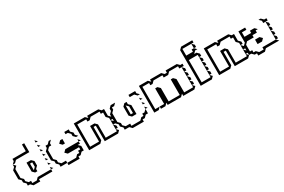

<svg xmlns="http://www.w3.org/2000/svg" viewBox="119 -2040 4969 3360"><g transform="rotate(-30 2603.5 -360.0)"><path d="M585 -585V-630L630 -585ZM585 -495V-540L630 -495ZM45 -450 90 -495V-540H360V-675H405V-495H135L90 -450ZM585 -405V-450L630 -405ZM90 0V-45L45 -90V-135L0 -180V-360L45 -405V-450L90 -405L45 -360V-180L90 -135V-90L135 -45H180V0H270L315 -45H585V0H315V45H180L135 0ZM315 -180 360 -225V-315H315ZM585 -315V-360L630 -315ZM585 -225V-270L630 -225ZM585 -135V-180L630 -135ZM585 -45V-90L630 -45ZM270 -180V-360H360L405 -315V-225L360 -180V-135H315Z M1111 -450V-495H1201V-450L1246 -405V-360L1291 -315H1246L1201 -360V-405L1156 -450ZM751 0V-45L706 -90V-135L661 -180V-360L706 -405V-450H751L796 -495H841L796 -450V-405H751L706 -360V-180L751 -135V-90L796 -45H886V0ZM976 -315 931 -360 976 -405H1021V-315ZM1246 -225V-270L1291 -225ZM886 45V0H1066L1111 -45H1156V-90H1201V-135H976L931 -180L976 -225H1246V-180H1201L1246 -135V-45H1201L1156 0H1111V45Z M1914 -180V-270L1959 -225V-180ZM1914 -90V-180L1959 -135V-90ZM1329 0V-540H1554L1599 -495V-540H1824L1869 -495H1914V-360L1959 -315V-270H1914V-315L1869 -360V-450H1824V-495H1644L1599 -450H1554V-495H1374V-45H1554V-360H1644L1689 -315V-45H1914V-90L1959 -45L1914 0H1644V-315H1599V-45L1554 0Z M2408 -450V-495H2543V-450L2588 -405H2543L2498 -450ZM2543 -315V-360L2588 -315ZM2318 -180V-315L2273 -360V-180ZM2048 0V-45L2003 -90V-135L1958 -180V-360L2003 -405V-450L2048 -495H2138L2093 -450H2048V-405L2003 -360V-180L2048 -135V-90L2093 -45H2183V0H2363L2408 -45H2453V-90H2498L2543 -135V-45H2498L2453 0H2408V45H2183L2138 0ZM2543 -225V-270L2588 -225ZM2543 -135V-180L2588 -135ZM2228 -180V-360L2273 -405H2318V-360L2363 -315V-135H2273Z M2645 0V-540H2825L2870 -495V-540H3095L3140 -495H3185V-540H3410L3455 -495H3500V-450H3410V-495H3230L3185 -450H3095V-495H2915L2870 -450H2825V-495H2690V-45H2780L2735 0ZM3455 -360V-450L3500 -405V-360ZM3455 -270V-360L3500 -315V-270ZM3455 -180V-270L3500 -225V-180ZM3455 -90V-180L3500 -135V-90ZM2780 0V-45H2870V-360H2915L2960 -315V-45H3185V-360H3230L3275 -315V-45H3455V-90L3500 -45L3455 0H3230V-45L3185 0H2915V-45L2870 0Z M3808 -630V-720L3853 -675V-630ZM3808 -360V-450L3853 -405V-360ZM3808 -270V-360L3853 -315V-270ZM3808 -180V-270L3853 -225V-180ZM3808 -90V-180L3853 -135V-90ZM3583 0V-720L3628 -765H3853V-720H3628V-585H3763V-630H3808L3853 -585H3808L3763 -540H3808L3853 -495V-450H3808V-495H3628V-45H3808V-90L3853 -45L3808 0Z M4541 -180V-270L4586 -225V-180ZM4541 -90V-180L4586 -135V-90ZM3956 0V-540H4181L4226 -495V-540H4451L4496 -495H4541V-360L4586 -315V-270H4541V-315L4496 -360V-450H4451V-495H4271L4226 -450H4181V-495H4001V-45H4181V-360H4271L4316 -315V-45H4541V-90L4586 -45L4541 0H4271V-315H4226V-45L4181 0Z M5080 -405V-450L5035 -495H5080L5125 -450H5170V-405ZM5125 -315V-405L5170 -360V-315ZM5125 -225V-315L5170 -270V-225ZM5125 -135V-225L5170 -180V-135ZM5125 -45V-135L5170 -90V-45ZM4585 -45V-225L4630 -270V-495H4765V-450H4675V-360H4810V-405H4900L4945 -360H4900V-315H4810V-270H4675L4630 -225V-90H4675V-45H4720L4765 0H4855V-45H5125L5170 0H4900L4855 45H4720V0H4675L4630 -45ZM4810 -135V-225H4900L4945 -180L4900 -135Z"/></g></svg>

Font: Rubik Iso
Style: Regular
Weight: 400
Designer: Hubert and Fischer, NaN
Foundry: Hubert and Fischer, NaN
Version: Version 2.200